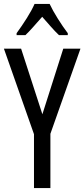

<svg xmlns="http://www.w3.org/2000/svg" viewBox="-20 -1029 432 983"><path d="M197 -444 304 -780H392L238 -344V-66H154V-342L0 -780H88ZM234 -1009Q250 -975 276 -933.5Q302 -892 327 -859V-849H282Q261 -869 240 -893Q219 -917 196 -943Q173 -917 150.5 -891.5Q128 -866 110 -849H65V-859Q92 -896 117.5 -936.5Q143 -977 157 -1009Z"/></svg>

Font: Noto Sans Malayalam UI ExtraCondensed
Style: Regular
Weight: 400
Width: 2
Designer: Jelle Bosma - Monotype Design Team
Foundry: Monotype Imaging Inc.
Version: Version 2.104; ttfautohint (v1.8.4.7-5d5b)